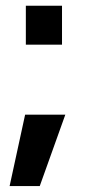

<svg xmlns="http://www.w3.org/2000/svg" viewBox="-20 -521 303 653"><path d="M67.9 -369.1V-501.5H190.9V-369.1ZM12.7 111.8 65.4 -130.9H202.1L115.2 111.8Z"/></svg>

Font: Ride
Style: Bold
Weight: 700
Version: Version 3.000